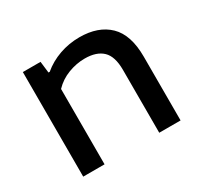

<svg xmlns="http://www.w3.org/2000/svg" viewBox="-121 -708 906 865"><g transform="rotate(-30 332.0 -276.0)"><path d="M82.5 -544H174.5L181.5 -484.5H188Q226.5 -517 276.5 -534.8Q326.5 -552.5 381 -552.5Q478.5 -552.5 533.8 -499Q589 -445.5 589 -332V0H478V-327.5Q478 -397 446.5 -427.2Q415 -457.5 354 -457.5Q310.5 -457.5 267.8 -441.2Q225 -425 193.5 -392V0H82.5Z"/></g></svg>

Font: Encode Sans Expanded Medium
Style: Regular
Weight: 500
Width: 7
Designer: Multiple Designers
Foundry: Impallari Type
Version: Version 2.000